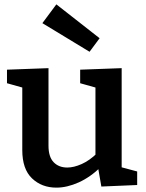

<svg xmlns="http://www.w3.org/2000/svg" viewBox="-20 -848 667 879"><path d="M238 11Q171 11 126.5 -31.5Q82 -74 82 -161V-462L94 -444L12 -467V-529L202 -536V-181Q202 -130 225.5 -105.5Q249 -81 288 -81Q318 -81 354 -97Q390 -113 426 -148L417 -125V-465L429 -444L347 -467V-529L537 -536V-66L522 -86L608 -63V-1L444 6L427 -92L444 -86Q394 -37 340.5 -13Q287 11 238 11ZM238 -828 436 -673 390 -611 174 -742Z"/></svg>

Font: Bitter Thin SemiBold
Style: Regular
Weight: 600
Version: Version 2.002